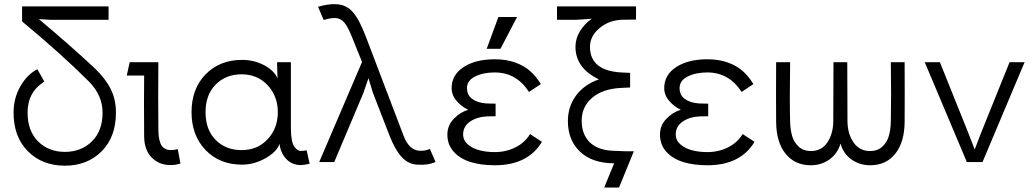

<svg xmlns="http://www.w3.org/2000/svg" viewBox="-20 -763 4874 904"><path d="M84 -662.1V-732.9H491.2V-669.9H216.8L163.1 -672.9Q305.2 -554.2 425.8 -441.9Q475.6 -394.5 500.7 -344.7Q525.9 -294.9 525.9 -232.9Q525.9 -118.2 458.5 -50.5Q391.1 17.1 285.2 17.1Q179.2 17.1 111.6 -50.5Q43.9 -118.2 43.9 -232.9Q43.9 -300.3 75.7 -356.2Q107.4 -412.1 155.8 -437L189 -378.9Q109.9 -330.1 109.9 -232.9Q109.9 -146.5 159.4 -97.2Q209 -47.9 285.2 -47.9Q362.3 -47.9 412.6 -97.2Q462.9 -146.5 462.9 -232.9Q462.9 -314.9 397.9 -379.9Q269.5 -508.3 84 -662.1Z M782.7 14.2Q729 14.2 693.8 -21.7Q658.7 -57.6 658.7 -123Q657.2 -290.5 658.7 -407.2H576.7L590.8 -470.2H725.6Q724.1 -301.8 725.6 -157.2Q725.6 -134.8 727.8 -118.7Q730 -102.5 735.8 -87.4Q741.7 -72.3 754.2 -64.5Q766.6 -56.6 784.7 -56.2Q800.8 -56.2 816.9 -61L829.6 6.8Q808.1 14.2 782.7 14.2Z M1117.7 -56.2Q1192.4 -56.2 1240.2 -107.7Q1288.1 -159.2 1288.1 -234.9Q1288.1 -310.1 1240.2 -361.6Q1192.4 -413.1 1117.7 -413.1Q1043.5 -413.1 995.6 -365Q947.8 -316.9 947.8 -234.9Q947.8 -151.9 995.6 -104Q1043.5 -56.2 1117.7 -56.2ZM881.8 -234.9Q881.8 -345.2 948.2 -413.1Q1014.6 -481 1119.6 -481Q1176.3 -481 1223.4 -456.1Q1270.5 -431.2 1286.6 -394L1284.7 -458V-470.2H1349.6V-161.1Q1349.6 -143.1 1350.8 -128.7Q1352.1 -114.3 1355 -99.9Q1357.9 -85.4 1363.3 -76.4Q1368.7 -67.4 1377 -60.1Q1385.3 -52.7 1396.7 -52.5Q1408.2 -52.2 1423.8 -55.2L1438 7.8Q1411.6 14.2 1396 14.2Q1355.5 14.2 1328.4 -13.9Q1301.3 -42 1295.9 -85.9Q1284.2 -48.8 1230.5 -18.3Q1176.8 12.2 1119.6 12.2Q1013.7 12.2 947.8 -56.6Q881.8 -125.5 881.8 -234.9Z M1944.8 12.2Q1903.3 10.3 1872.6 -22.2Q1841.8 -54.7 1814.9 -122.1L1735.8 -326.2L1714.8 -395L1690.9 -325.2L1553.7 0H1482.9L1684.6 -471.2L1638.7 -585Q1618.7 -635.7 1601.8 -656.2Q1585 -676.8 1558.6 -678.2Q1539.1 -679.2 1503.9 -668.9L1477.5 -731Q1524.4 -745.1 1561.5 -743.2Q1610.4 -741.7 1641.6 -705.8Q1672.9 -669.9 1704.6 -585L1880.9 -122.1Q1906.7 -55.7 1955.6 -53.2Q1982.9 -51.8 2003.9 -62L2030.8 0Q2009.3 8.3 1991 11Q1972.7 13.7 1944.8 12.2Z M2531.7 -95.2Q2465.3 15.1 2309.6 15.1Q2244.6 15.1 2195.3 -0.2Q2146 -15.6 2116.2 -48.6Q2086.4 -81.5 2086.4 -128.9Q2086.4 -172.4 2116.5 -203.6Q2146.5 -234.9 2184.6 -246.1Q2153.3 -260.7 2129.9 -287.8Q2106.4 -314.9 2106.4 -348.1Q2106.4 -410.6 2162.8 -447.3Q2219.2 -483.9 2309.6 -483.9Q2363.3 -483.9 2405.5 -468.8Q2447.8 -453.6 2475.8 -428.7Q2503.9 -403.8 2526.4 -367.2L2470.7 -330.1Q2411.6 -421.9 2309.6 -421.9Q2254.9 -421.9 2216.8 -402.8Q2178.7 -383.8 2178.7 -348.1Q2178.7 -315.4 2203.6 -297.1Q2228.5 -278.8 2270.5 -275.9Q2288.6 -274.9 2313.5 -274.9V-215.8Q2288.6 -215.8 2270.5 -214.8Q2225.1 -212.4 2192.9 -190.2Q2160.6 -168 2160.6 -129.9Q2160.6 -102.1 2183.1 -82.8Q2205.6 -63.5 2238.3 -55.2Q2271 -46.9 2309.6 -46.9Q2362.3 -46.9 2406.7 -69.1Q2451.2 -91.3 2475.6 -131.8ZM2271.5 -533.2 2326.7 -683.1H2414.6L2336.4 -533.2Z M2602.5 -732.9H2974.6V-670.9Q2926.8 -670.9 2906.7 -669.9Q2845.2 -667 2801.5 -629.6Q2757.8 -592.3 2757.8 -543Q2757.8 -430.7 2903.8 -421.9Q2918.5 -421.9 2946.8 -419.9V-351.1Q2918.5 -349.1 2903.8 -349.1Q2817.4 -344.7 2768.1 -302.7Q2718.8 -260.7 2718.8 -194.8Q2718.8 -130.9 2756.1 -93.8Q2793.5 -56.6 2863.8 -53.2Q2930.7 -49.8 2964.4 -50.8L2894.5 120.1H2824.7L2871.6 5.9Q2767.6 5.4 2710.7 -49.1Q2653.8 -103.5 2653.8 -192.9Q2653.8 -260.7 2692.1 -313Q2730.5 -365.2 2799.8 -389.2Q2689.5 -442.4 2689.5 -543Q2689.5 -582 2711.2 -616.9Q2732.9 -651.9 2766.6 -674.8L2694.8 -669.9H2602.5Z M3532.7 -95.2Q3466.3 15.1 3310.5 15.1Q3245.6 15.1 3196.3 -0.2Q3147 -15.6 3117.2 -48.6Q3087.4 -81.5 3087.4 -128.9Q3087.4 -172.4 3117.4 -203.6Q3147.5 -234.9 3185.5 -246.1Q3154.3 -260.7 3130.9 -287.8Q3107.4 -314.9 3107.4 -348.1Q3107.4 -410.6 3163.8 -447.3Q3220.2 -483.9 3310.5 -483.9Q3364.3 -483.9 3406.5 -468.8Q3448.7 -453.6 3476.8 -428.7Q3504.9 -403.8 3527.3 -367.2L3471.7 -330.1Q3412.6 -421.9 3310.5 -421.9Q3255.9 -421.9 3217.8 -402.8Q3179.7 -383.8 3179.7 -348.1Q3179.7 -315.4 3204.6 -297.1Q3229.5 -278.8 3271.5 -275.9Q3289.6 -274.9 3314.5 -274.9V-215.8Q3289.6 -215.8 3271.5 -214.8Q3226.1 -212.4 3193.8 -190.2Q3161.6 -168 3161.6 -129.9Q3161.6 -102.1 3184.1 -82.8Q3206.5 -63.5 3239.3 -55.2Q3272 -46.9 3310.5 -46.9Q3363.3 -46.9 3407.7 -69.1Q3452.1 -91.3 3476.6 -131.8Z M3700.2 -470.2Q3697.3 -285.6 3700.2 -189.9Q3701.2 -150.9 3710 -121.6Q3718.8 -92.3 3741 -72Q3763.2 -51.8 3797.4 -51.8Q3847.7 -51.8 3875 -91.8Q3902.3 -131.8 3903.3 -189.9Q3904.3 -282.7 3904.3 -470.2H3969.2Q3969.2 -282.7 3970.2 -189.9Q3971.2 -132.3 3999 -92Q4026.9 -51.8 4077.1 -51.8Q4111.3 -51.8 4133.5 -72Q4155.8 -92.3 4164.6 -121.6Q4173.3 -150.9 4174.3 -189.9Q4176.8 -312.5 4174.3 -470.2H4239.3Q4240.2 -312.5 4239.3 -189.9Q4238.8 -93.8 4195.3 -39.3Q4151.9 15.1 4077.1 15.1Q4028.3 15.1 3989.7 -11.7Q3951.2 -38.6 3937.5 -86.9Q3922.9 -38.6 3884.5 -11.7Q3846.2 15.1 3797.4 15.1Q3722.7 15.1 3678.7 -39.3Q3634.8 -93.8 3634.3 -189.9Q3633.3 -312.5 3634.3 -470.2Z M4804.2 -470.2 4606 0H4532.2L4334 -470.2H4405.3L4539.1 -137.2L4569.3 -59.1L4599.1 -137.2L4733.4 -470.2Z"/></svg>

Font: Kreadon
Style: Regular
Weight: 400
Designer: kohakuno
Foundry: StudioGnu
Version: Version 1.000;Glyphs 3.1.2 (3151)